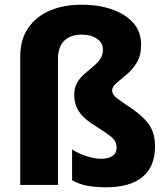

<svg xmlns="http://www.w3.org/2000/svg" viewBox="-20 -785 708 815"><path d="M579 -595Q579 -549 560.5 -519Q542 -489 517.5 -468.5Q493 -448 474.5 -432.5Q456 -417 456 -401Q456 -384 476 -368.5Q496 -353 541 -323Q588 -291 613 -255.5Q638 -220 638 -163Q638 -78 585 -34Q532 10 430 10Q385 10 350.5 3.5Q316 -3 286 -20V-151Q309 -135 344.5 -123Q380 -111 409 -111Q440 -111 457.5 -123Q475 -135 475 -158Q475 -173 469 -184.5Q463 -196 445.5 -209.5Q428 -223 393 -245Q335 -280 315 -312Q295 -344 295 -381Q295 -412 307 -433Q319 -454 337.5 -470.5Q356 -487 374 -501.5Q392 -516 404.5 -533.5Q417 -551 417 -575Q417 -602 392.5 -620Q368 -638 326 -638Q279 -638 252.5 -612Q226 -586 226 -534V0H66V-546Q66 -617 99.5 -666Q133 -715 191.5 -740Q250 -765 326 -765Q399 -765 456 -745Q513 -725 546 -687.5Q579 -650 579 -595Z"/></svg>

Font: Noto Sans Telugu SemiCondensed ExtraBold
Style: Regular
Weight: 800
Width: 4
Designer: Jelle Bosma - Monotype Design Team
Foundry: Monotype Imaging Inc.
Version: Version 2.005; ttfautohint (v1.8.4.7-5d5b)